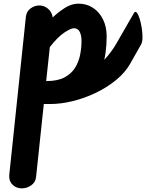

<svg xmlns="http://www.w3.org/2000/svg" viewBox="-20 -571 802 1054"><path d="M100 463Q68.5 463 48 442Q27.5 421 31 388L122 -478.5Q125 -508 147.5 -524.5Q170 -541 196 -541Q222 -541 242.5 -524Q263 -507 268 -482L269 -475Q298 -503 335.2 -527Q372.5 -551 410.5 -551Q455.5 -551 490.5 -528Q525.5 -505 545.5 -464.5Q565.5 -424 565.5 -372Q565.5 -277 542.5 -207Q519.5 -137 477.2 -91Q435 -45 376.8 -22.5Q318.5 0 248 0H220.5L178 401Q175 430 151 446.5Q127 463 100 463ZM233.5 -126H235.5Q296.5 -126 334.2 -146.2Q372 -166.5 392.2 -199.2Q412.5 -232 420 -270.8Q427.5 -309.5 427.5 -346Q427.5 -377 417.5 -396.5Q407.5 -416 386 -416Q369 -416 332.8 -392Q296.5 -368 253.5 -312.5ZM618 -330.5 715 -499Q722 -511.5 730.5 -502Q739 -492.5 746.2 -469.5Q753.5 -446.5 758 -418.2Q762.5 -390 762.2 -365Q762 -340 754.5 -327L696 -223.5Q668 -173.5 618.2 -132.5Q568.5 -91.5 506.8 -61.8Q445 -32 379.8 -16Q314.5 0 255.5 0Q248 0 264.5 -12Q281 -24 313.5 -46.2Q346 -68.5 387.2 -98.8Q428.5 -129 472 -166Q515.5 -203 554 -244.5Q592.5 -286 618 -330.5Z"/></svg>

Font: Edu NSW ACT Cursive
Style: Regular
Weight: 400
Designer: Tina and Corey Anderson, Eben Sorkin, Mirko Velimirovic
Foundry: Sorkin Type Co.
Version: Version 2.000